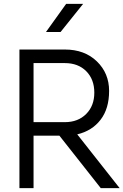

<svg xmlns="http://www.w3.org/2000/svg" viewBox="-20 -969 636 989"><path d="M152.8 -339.8H314Q381.8 -339.8 423.8 -381.8Q465.8 -423.8 465.8 -491.9Q465.8 -560.1 424.3 -602.1Q382.8 -644 314 -644H152.8ZM80.1 -713.9H314Q416 -713.9 479 -652.8Q542 -591.8 542 -500.5Q542 -409.2 498 -352.1Q454.1 -294.9 377.9 -276.9L596.2 0H499L286.1 -270H152.8V0H80.1ZM216.8 -804.2 320.8 -949.2H408.2L292 -804.2Z"/></svg>

Font: Arcon-Regular
Style: Regular
Weight: 400
Designer: M. Zarth
Foundry: martin zarth - visuelle & digitale kommunikation
Version: Version 1.131;PS 001.131;hotconv 1.0.70;makeotf.lib2.5.58329